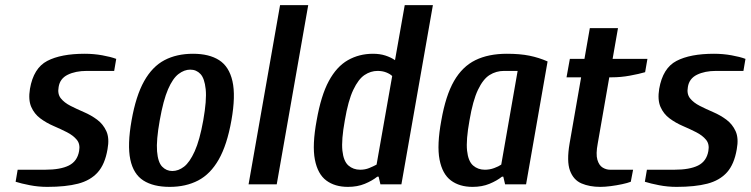

<svg xmlns="http://www.w3.org/2000/svg" viewBox="-20 -720 2932 750"><path d="M165 10Q130 10 96.5 3.5Q63 -3 41 -10L49 -57H156Q216 -57 249 -73.5Q282 -90 289 -130Q294 -157 280 -174Q266 -191 241.5 -203.5Q217 -216 189 -228Q161 -240 137.5 -257.5Q114 -275 102 -302.5Q90 -330 97 -373Q111 -454 164.5 -482Q218 -510 311 -510Q346 -510 379.5 -504Q413 -498 434 -490L426 -443H319Q275 -443 244.5 -428Q214 -413 209 -380Q204 -353 217.5 -336Q231 -319 255.5 -306.5Q280 -294 308 -282Q336 -270 359.5 -252.5Q383 -235 395.5 -207.5Q408 -180 400 -137Q390 -78 361.5 -46.5Q333 -15 285 -2.5Q237 10 165 10Z M643 10Q579 10 540 -15Q501 -40 489 -97Q477 -154 494 -250Q511 -346 543 -403Q575 -460 622.5 -485Q670 -510 734 -510Q797 -510 836 -485Q875 -460 888 -403Q901 -346 884 -250Q867 -154 834.5 -97Q802 -40 754 -15Q706 10 643 10ZM653 -52Q677 -52 699 -69Q721 -86 740.5 -129Q760 -172 774 -250Q788 -329 783.5 -371.5Q779 -414 763 -431Q747 -448 723 -448Q700 -448 677.5 -431Q655 -414 636.5 -371.5Q618 -329 604 -250Q590 -172 593.5 -129Q597 -86 613.5 -69Q630 -52 653 -52Z M951 0 1074 -700H1184L1061 0Z M1339 10Q1288 10 1254.5 -15Q1221 -40 1210 -96.5Q1199 -153 1217 -250Q1234 -347 1264.5 -403.5Q1295 -460 1339 -485Q1383 -510 1437 -510Q1464 -510 1485.5 -503Q1507 -496 1523 -485L1561 -700H1671L1548 0H1466L1459 -30H1454Q1434 -14 1405 -2Q1376 10 1339 10ZM1387 -57Q1406 -57 1422 -63.5Q1438 -70 1451 -77L1512 -423Q1504 -431 1489 -437Q1474 -443 1455 -443Q1428 -443 1404 -427Q1380 -411 1360 -369Q1340 -327 1327 -250Q1313 -173 1317.5 -131.5Q1322 -90 1341 -73.5Q1360 -57 1387 -57Z M1826 10Q1775 10 1741.5 -15Q1708 -40 1697 -96.5Q1686 -153 1704 -250Q1721 -347 1753.5 -403.5Q1786 -460 1837 -485Q1888 -510 1960 -510Q2011 -510 2048 -502.5Q2085 -495 2119 -480L2035 0H1953L1946 -30H1941Q1921 -14 1892 -2Q1863 10 1826 10ZM1874 -57Q1893 -57 1910.5 -63.5Q1928 -70 1938 -77L2002 -443H1949Q1918 -443 1892.5 -427Q1867 -411 1847 -369Q1827 -327 1814 -250Q1800 -173 1804.5 -131.5Q1809 -90 1828 -73.5Q1847 -57 1874 -57Z M2325 10Q2283 10 2251.5 -3.5Q2220 -17 2206.5 -53.5Q2193 -90 2205 -160L2250 -418H2193L2206 -490H2263L2284 -610H2394L2373 -490H2509L2500 -438Q2476 -431 2440.5 -424.5Q2405 -418 2370 -418H2360L2315 -160Q2307 -118 2313.5 -96Q2320 -74 2334 -65.5Q2348 -57 2363 -57H2453L2444 -10Q2431 -5 2410 -0.5Q2389 4 2366 7Q2343 10 2325 10Z M2623 10Q2588 10 2554.5 3.5Q2521 -3 2499 -10L2507 -57H2614Q2674 -57 2707 -73.5Q2740 -90 2747 -130Q2752 -157 2738 -174Q2724 -191 2699.5 -203.5Q2675 -216 2647 -228Q2619 -240 2595.5 -257.5Q2572 -275 2560 -302.5Q2548 -330 2555 -373Q2569 -454 2622.5 -482Q2676 -510 2769 -510Q2804 -510 2837.5 -504Q2871 -498 2892 -490L2884 -443H2777Q2733 -443 2702.5 -428Q2672 -413 2667 -380Q2662 -353 2675.5 -336Q2689 -319 2713.5 -306.5Q2738 -294 2766 -282Q2794 -270 2817.5 -252.5Q2841 -235 2853.5 -207.5Q2866 -180 2858 -137Q2848 -78 2819.5 -46.5Q2791 -15 2743 -2.5Q2695 10 2623 10Z"/></svg>

Font: Cuprum SemiBold
Style: Italic
Weight: 600
Italic angle: -10°
Version: Version 3.000